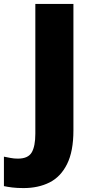

<svg xmlns="http://www.w3.org/2000/svg" viewBox="-99 -734 471 978"><path d="M21 224Q-12 224 -36.5 221Q-61 218 -79 214V64Q-63 67 -45.5 70.5Q-28 74 -8 74Q44 74 62.5 42.5Q81 11 81 -53V-714H275V-70Q275 37 242.5 102Q210 167 153 195.5Q96 224 21 224Z"/></svg>

Font: Noto Sans Khmer UI Black
Style: Regular
Weight: 900
Designer: Danh Hong and the Monotype Design Team
Foundry: Monotype Imaging Inc.
Version: Version 2.002; ttfautohint (v1.8.4.7-5d5b)